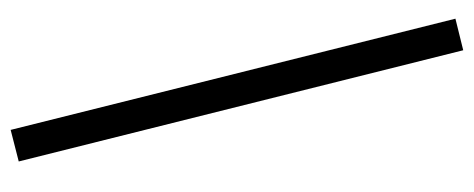

<svg xmlns="http://www.w3.org/2000/svg" viewBox="-292 -473 915 371"><g transform="rotate(90 165.5 -287.5)"><path d="M231 149.4 16.1 -710 77.1 -725.1 292 133.8Z"/></g></svg>

Font: Elstob 6pt Medium
Style: Regular
Weight: 500
Designer: Peter S. Baker
Version: Version 1.015